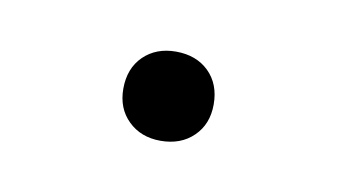

<svg xmlns="http://www.w3.org/2000/svg" viewBox="-28 -111 278 158"><g transform="rotate(10 111.0 -32.0)"><path d="M110.5 5.5Q94 5.5 83.5 -4.8Q73 -15 73 -31.5Q73 -48.5 83.5 -58.8Q94 -69 110.5 -69Q127.5 -69 138 -58.8Q148.5 -48.5 148.5 -31.5Q148.5 -15 138 -4.8Q127.5 5.5 110.5 5.5Z"/></g></svg>

Font: Encode Sans SemiExpanded ExtraLight
Style: Regular
Weight: 250
Width: 6
Designer: Multiple Designers
Foundry: Impallari Type
Version: Version 3.002